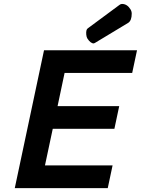

<svg xmlns="http://www.w3.org/2000/svg" viewBox="-20 -970 727 990"><path d="M469.2 -748.5Q465.3 -746.1 463.4 -746.1Q446.8 -746.1 430.2 -772Q426.3 -778.3 424.8 -791Q422.4 -817.9 433.1 -824.2L596.2 -944.8Q602.5 -949.7 608.9 -949.7Q635.7 -949.7 652.8 -921.9Q659.2 -911.6 659.2 -899.4Q659.2 -864.7 641.6 -852.5ZM207 -710.9H686.5L661.6 -593.8H313L276.9 -422.9H594.7L569.8 -305.7H252L211.9 -117.2H560.5L535.6 0H56.2Z"/></svg>

Font: Tuffy
Style: BoldItalic
Weight: 700
Italic angle: -12°
Designer: Thatcher Ulrich, Karoly Barta, Michael Everson
Version: Version 001.271